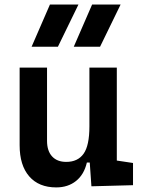

<svg xmlns="http://www.w3.org/2000/svg" viewBox="-20 -815 626 845"><path d="M227.5 9.8Q150.9 9.8 108.6 -38.8Q66.4 -87.4 66.4 -175.8V-517.6H187V-195.3Q187 -150.9 209.2 -126.7Q231.4 -102.5 271.5 -102.5Q322.3 -102.5 347.9 -138.4Q373.5 -174.3 373.5 -258.8V-517.6H494.1V-108.4L565.4 -97.7V0L382.3 4.9L375 -99.6H362.3Q350.1 -46.9 314.7 -18.6Q279.3 9.8 227.5 9.8ZM119.1 -609.4 199.7 -794.9H325.2L234.9 -609.4ZM304.7 -609.4 385.3 -794.9H510.7L420.4 -609.4Z"/></svg>

Font: CaskaydiaCove NFP SemiBold
Style: Regular
Weight: 600
Designer: Aaron Bell
Foundry: Saja Typeworks
Version: Version 2111.001; VTT 6.35;Nerd Fonts 3.1.1